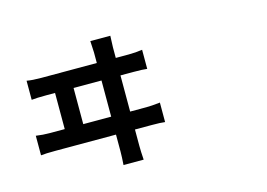

<svg xmlns="http://www.w3.org/2000/svg" viewBox="-105 -976 1711 1232"><g transform="rotate(-15 750.0 -359.5)"><path d="M575.2 51.8Q579.1 -2 579.1 -39.1V-149.4H175.8Q112.3 -149.4 80.1 -145.5V-275.4Q124 -268.6 175.8 -268.6H270.5V-508.8H210.9Q147.5 -508.8 114.3 -504.9V-631.8Q150.4 -625 210.9 -625H579.1V-695.3Q579.1 -711.9 575.2 -771.5H708Q705.1 -711.9 705.1 -695.3V-625H791Q837.9 -625 881.8 -631.8V-504.9Q853.5 -508.8 791 -508.8H705.1V-268.6H813.5Q845.7 -268.6 899.4 -274.4Q902.3 -275.4 904.3 -275.4V-145.5Q877 -149.4 813.5 -149.4H705.1V-41Q705.1 -3.9 709 51.8ZM393.6 -268.6H579.1V-508.8H393.6Z"/></g></svg>

Font: Bpmf GenYo Gothic B
Style: B
Weight: 700
Foundry: But Ko
Version: Version 1.320